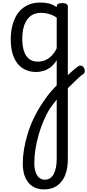

<svg xmlns="http://www.w3.org/2000/svg" viewBox="-20 -539 675 1483"><path d="M463 82Q479 65 495.5 49.5Q512 34 527.5 19.5Q543 5 557.5 -6.5Q572 -18 583 -26Q597 -36 609 -31.5Q621 -27 628.5 -15Q636 -3 635 11Q634 25 621 35Q608 43 592 57.5Q576 72 558 89.5Q540 107 521 125.5Q502 144 485 160ZM320 924Q269 924 232.5 901Q196 878 176 833.5Q156 789 156 724Q156 671 165.5 613.5Q175 556 193.5 495Q212 434 241.5 372.5Q271 311 311 252Q326 230 343 206.5Q360 183 379.5 161Q399 139 418 120V-74Q395 -37 367.5 -17.5Q340 2 312.5 9.5Q285 17 258 17Q201 17 157 -10.5Q113 -38 88 -94Q63 -150 63 -235Q63 -287 73 -331Q83 -375 101.5 -410Q120 -445 147.5 -469Q175 -493 210 -506Q245 -519 287 -519Q315 -519 335 -516.5Q355 -514 374.5 -507Q394 -500 418 -484V-489Q418 -502 428.5 -508.5Q439 -515 461 -515Q482 -515 493 -508.5Q504 -502 504 -489V688Q504 744 492 787.5Q480 831 456.5 861.5Q433 892 398.5 908Q364 924 320 924ZM326 849Q349 849 366 838Q383 827 394.5 806Q406 785 412 755Q418 725 418 688V231Q408 243 399 254.5Q390 266 382 277Q374 288 367 297Q338 343 316 395.5Q294 448 278 503.5Q262 559 253.5 614.5Q245 670 245 722Q245 761 255 790Q265 819 283 834Q301 849 326 849ZM271 -63Q300 -63 326.5 -73Q353 -83 376.5 -106Q400 -129 418 -166V-404Q387 -423 357 -431.5Q327 -440 296 -440Q270 -440 247.5 -432Q225 -424 207.5 -408Q190 -392 177.5 -368Q165 -344 158.5 -312Q152 -280 152 -239Q152 -184 165 -144.5Q178 -105 204.5 -84Q231 -63 271 -63Z"/></svg>

Font: Playwrite BE WAL
Style: Regular
Weight: 400
Designer: Veronika Burian, José Scaglione
Foundry: TypeTogether
Version: Version 1.002